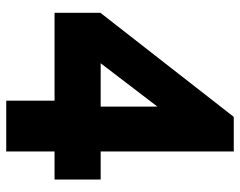

<svg xmlns="http://www.w3.org/2000/svg" viewBox="-97 -673 770 616"><g transform="rotate(90 288.0 -365.0)"><path d="M303 0V-155H21V-302L355 -730H466V-303H556V-155H466V0ZM183 -303H322V-485Z"/></g></svg>

Font: Oxford Sans
Style: Regular
Weight: 800
Designer: Matt McInerney, Pablo Impallari, Rodrigo Fuenzalida
Foundry: Matt McInerney, Pablo Impallari, Rodrigo Fuenzalida
Version: Version 3.000g; ttfautohint (v1.5) -l 8 -r 28 -G 28 -x 14 -D